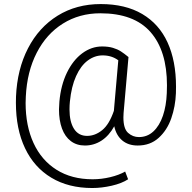

<svg xmlns="http://www.w3.org/2000/svg" viewBox="-20 -714 954 955"><path d="M855.5 -283.2Q855.5 -261.7 855 -250.5Q852.5 -184.6 831.8 -125.2Q811 -65.9 769 -28.1Q727.1 9.8 665 9.8Q618.2 9.8 588.1 -15.4Q558.1 -40.5 548.3 -85.9Q522.5 -39.1 484.9 -14.6Q447.3 9.8 402.3 9.8Q361.3 9.8 332.3 -12.2Q303.2 -34.2 288.3 -74.7Q273.4 -115.2 273.4 -169.9Q273.4 -182.1 275.4 -208.5Q282.7 -290.5 313 -352.8Q343.3 -415 389.2 -449Q435.1 -482.9 487.8 -482.9Q518.6 -482.9 541.5 -476.1Q564.5 -469.2 580.8 -458.7Q597.2 -448.2 619.1 -430.2L594.7 -151.9Q593.8 -136.2 593.8 -129.9Q593.8 -73.7 617.2 -53Q640.6 -32.2 670.9 -32.2Q712.9 -32.2 743.2 -60.5Q773.4 -88.9 790.3 -138.2Q807.1 -187.5 809.6 -250.5Q810.5 -276.9 810.5 -289.6Q810.5 -461.4 728.5 -554.7Q646.5 -647.9 479 -647.9Q375 -647.9 293 -596.7Q210.9 -545.4 162.6 -451.4Q114.3 -357.4 108.4 -233.4Q107.4 -211.9 107.4 -201.7Q107.4 -88.4 146.7 -2.7Q186 83 261.2 130.4Q336.4 177.7 440.9 177.7Q484.4 177.7 528.3 167.2Q572.3 156.7 602.5 139.2L617.2 177.7Q585.9 198.2 535.9 209.7Q485.8 221.2 439 221.2Q320.8 221.2 235.4 169.9Q149.9 118.7 104.5 23.2Q59.1 -72.3 59.1 -203.1Q59.1 -223.1 59.6 -233.4Q65.4 -369.6 119.4 -473.9Q173.3 -578.1 266.6 -636Q359.9 -693.8 481 -693.8Q603.5 -693.8 687.5 -644.3Q771.5 -594.7 813.5 -502.7Q855.5 -410.6 855.5 -283.2ZM546.4 -162.6 568.4 -414.1Q535.6 -438.5 490.7 -438.5Q450.7 -438.5 416.3 -412.8Q381.8 -387.2 358.4 -335.4Q335 -283.7 327.6 -208.5Q325.7 -190.4 325.7 -169.4Q325.7 -108.4 348.1 -73.2Q370.6 -38.1 413.1 -38.1Q453.1 -38.1 488.3 -66.7Q523.4 -95.2 546.4 -162.6Z"/></svg>

Font: Heebo Light
Style: Regular
Weight: 300
Designer: Oded Ezer
Foundry: Meir Sadan
Version: Version 2.001; ttfautohint (v1.5.14-ce02) -l 8 -r 50 -G 200 